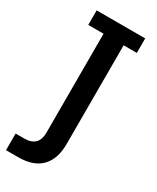

<svg xmlns="http://www.w3.org/2000/svg" viewBox="-208 -641 712 870"><g transform="rotate(30 148.0 -206.0)"><path d="M50 171H-14V84H30Q68 84 86.5 65.5Q105 47 105 12V-507H25V-583H279V-507H210V9Q210 88 169.5 129.5Q129 171 50 171Z"/></g></svg>

Font: Rokkitt SemiBold Medium
Style: Regular
Weight: 500
Version: Version 3.103